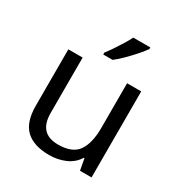

<svg xmlns="http://www.w3.org/2000/svg" viewBox="-180 -896 978 1036"><g transform="rotate(30 309.0 -378.0)"><path d="M533 -536V0H461L448 -71H444Q418 -29 372 -9.5Q326 10 274 10Q177 10 128 -36.5Q79 -83 79 -185V-536H168V-191Q168 -63 287 -63Q376 -63 410.5 -113Q445 -163 445 -257V-536ZM457 -756Q445 -738 420 -709.5Q395 -681 366.5 -652.5Q338 -624 314 -606H256V-618Q271 -637 288.5 -663Q306 -689 323 -716.5Q340 -744 351 -766H457Z"/></g></svg>

Font: Noto Sans Hanunoo
Style: Regular
Weight: 400
Designer: Monotype Design Team
Foundry: Monotype Imaging Inc.
Version: Version 2.003; ttfautohint (v1.8.4.7-5d5b)